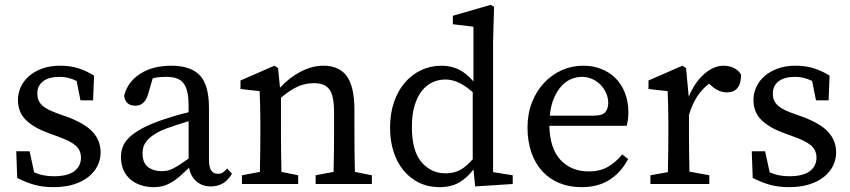

<svg xmlns="http://www.w3.org/2000/svg" viewBox="-20 -759 3508 792"><path d="M200 13Q158 13 123 3.5Q88 -6 51 -25L47 -135H102L121 -48Q156 -32 202 -32Q259 -32 286.5 -53Q314 -74 314 -108Q314 -140 291.5 -159Q269 -178 221 -195L175 -212Q120 -232 87 -264Q54 -296 54 -347Q54 -374 65.5 -399.5Q77 -425 99 -444.5Q121 -464 153.5 -476Q186 -488 228 -488Q269 -488 302.5 -477.5Q336 -467 368 -447L364 -345H312L296 -425Q262 -442 227 -442Q181 -442 157.5 -423.5Q134 -405 134 -374Q134 -357 139 -345.5Q144 -334 154.5 -324Q165 -314 182.5 -305.5Q200 -297 226 -288L257 -277Q332 -249 363.5 -213.5Q395 -178 395 -130Q395 -101 382.5 -75.5Q370 -50 345.5 -30Q321 -10 284.5 1.5Q248 13 200 13Z M648 -53Q661 -53 671.5 -55.5Q682 -58 694 -64Q706 -70 721.5 -80Q737 -90 758 -105V-259Q732 -251 707 -243Q682 -235 666 -229Q633 -216 614 -203Q595 -190 584.5 -176.5Q574 -163 571 -150.5Q568 -138 568 -127Q568 -87 590.5 -70Q613 -53 648 -53ZM850 10Q814 10 790 -11Q766 -32 760 -67Q739 -47 722 -32Q705 -17 688 -7Q671 3 653 8Q635 13 613 13Q586 13 561.5 5Q537 -3 518.5 -18.5Q500 -34 489.5 -57.5Q479 -81 479 -112Q479 -133 486 -152.5Q493 -172 511.5 -190.5Q530 -209 562 -227Q594 -245 645 -263Q668 -271 698 -280Q728 -289 758 -296V-321Q758 -357 752.5 -380.5Q747 -404 735.5 -417.5Q724 -431 706.5 -436.5Q689 -442 664 -442Q653 -442 639.5 -441Q626 -440 610 -436L591 -371Q577 -323 539 -323Q497 -323 492 -364Q506 -421 558 -454.5Q610 -488 687 -488Q766 -488 804 -448.5Q842 -409 842 -314V-101Q842 -69 851.5 -55.5Q861 -42 878 -42Q891 -42 900 -48Q909 -54 917 -64L937 -42Q919 -13 897.5 -1.5Q876 10 850 10Z M1314 -488Q1379 -488 1410.5 -445Q1442 -402 1442 -303V-210Q1442 -175 1442.5 -131.5Q1443 -88 1444 -50L1514 -36V0H1282V-36L1356 -50Q1357 -87 1357.5 -131Q1358 -175 1358 -210V-295Q1358 -364 1339 -390Q1320 -416 1275 -416Q1240 -416 1208.5 -402Q1177 -388 1139 -356V-210Q1139 -177 1139.5 -132.5Q1140 -88 1141 -50L1210 -36V0H978V-36L1052 -50Q1053 -88 1053.5 -132Q1054 -176 1054 -210V-258Q1054 -299 1053 -326Q1052 -353 1051 -383L972 -392V-427L1112 -488L1127 -478L1135 -397Q1172 -438 1219.5 -463Q1267 -488 1314 -488Z M1679 -235Q1679 -137 1718.5 -90.5Q1758 -44 1818 -44Q1851 -44 1876.5 -57Q1902 -70 1930 -102V-379Q1895 -409 1868.5 -420Q1842 -431 1817 -431Q1789 -431 1764 -419.5Q1739 -408 1720 -384Q1701 -360 1690 -323Q1679 -286 1679 -235ZM1940 10 1933 -60Q1907 -25 1873.5 -6Q1840 13 1793 13Q1747 13 1709.5 -5Q1672 -23 1645 -55.5Q1618 -88 1603.5 -133Q1589 -178 1589 -233Q1589 -290 1605 -337Q1621 -384 1649.5 -417.5Q1678 -451 1717 -469.5Q1756 -488 1802 -488Q1838 -488 1870 -473.5Q1902 -459 1933 -423V-649L1848 -659V-694L2004 -739L2018 -731L2014 -589V-49L2095 -36V0Z M2386 -488Q2425 -488 2459 -475Q2493 -462 2518 -437.5Q2543 -413 2557.5 -377Q2572 -341 2572 -296Q2572 -279 2570 -264.5Q2568 -250 2565 -240H2246Q2248 -147 2292 -99.5Q2336 -52 2408 -52Q2456 -52 2488 -71Q2520 -90 2547 -122L2571 -103Q2543 -49 2495.5 -18Q2448 13 2379 13Q2328 13 2287 -4Q2246 -21 2217 -52.5Q2188 -84 2172 -130Q2156 -176 2156 -233Q2156 -290 2174.5 -337Q2193 -384 2224.5 -417.5Q2256 -451 2297.5 -469.5Q2339 -488 2386 -488ZM2380 -442Q2359 -442 2337.5 -433.5Q2316 -425 2297.5 -405.5Q2279 -386 2265.5 -355.5Q2252 -325 2248 -282H2430Q2466 -282 2477.5 -297Q2489 -312 2489 -334Q2489 -355 2480.5 -374.5Q2472 -394 2457.5 -409Q2443 -424 2423 -433Q2403 -442 2380 -442Z M2663 0V-36L2735 -49Q2736 -87 2736.5 -131.5Q2737 -176 2737 -210V-258Q2737 -299 2736 -326Q2735 -353 2734 -383L2655 -392V-427L2795 -488L2810 -478L2821 -360Q2846 -420 2885 -454Q2924 -488 2965 -488Q2988 -488 3008 -478Q3028 -468 3037 -451Q3037 -378 2978 -378Q2961 -378 2946 -384.5Q2931 -391 2917 -403L2905 -414Q2875 -391 2855 -359.5Q2835 -328 2822 -285V-210Q2822 -177 2822.5 -133Q2823 -89 2824 -51L2906 -36V0Z M3234 13Q3192 13 3157 3.5Q3122 -6 3085 -25L3081 -135H3136L3155 -48Q3190 -32 3236 -32Q3293 -32 3320.5 -53Q3348 -74 3348 -108Q3348 -140 3325.5 -159Q3303 -178 3255 -195L3209 -212Q3154 -232 3121 -264Q3088 -296 3088 -347Q3088 -374 3099.5 -399.5Q3111 -425 3133 -444.5Q3155 -464 3187.5 -476Q3220 -488 3262 -488Q3303 -488 3336.5 -477.5Q3370 -467 3402 -447L3398 -345H3346L3330 -425Q3296 -442 3261 -442Q3215 -442 3191.5 -423.5Q3168 -405 3168 -374Q3168 -357 3173 -345.5Q3178 -334 3188.5 -324Q3199 -314 3216.5 -305.5Q3234 -297 3260 -288L3291 -277Q3366 -249 3397.5 -213.5Q3429 -178 3429 -130Q3429 -101 3416.5 -75.5Q3404 -50 3379.5 -30Q3355 -10 3318.5 1.5Q3282 13 3234 13Z"/></svg>

Font: Source Serif Pro
Style: Regular
Weight: 400
Designer: Frank Grießhammer
Foundry: Adobe Systems Incorporated
Version: Version 2.000;PS 1.000;hotconv 16.6.51;makeotf.lib2.5.65220